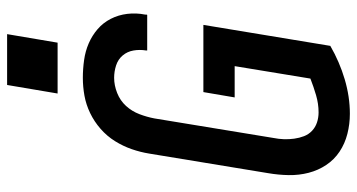

<svg xmlns="http://www.w3.org/2000/svg" viewBox="-252 -744 1004 540"><g transform="rotate(-90 250.0 -474.0)"><path d="M200 8Q171 8 143.5 1Q116 -6 93.5 -21Q71 -36 56 -58.5Q41 -81 34 -108Q27 -135 27.5 -164Q28 -193 33 -222L88 -556Q92 -581 100.5 -605.5Q109 -630 123 -652.5Q137 -675 157.5 -693Q178 -711 202 -722.5Q226 -734 251 -738.5Q276 -743 301 -743Q326 -743 351 -739.5Q376 -736 398 -726.5Q420 -717 438 -701.5Q456 -686 467 -664.5Q478 -643 481 -618Q484 -593 479 -568Q479 -566 479 -564.5Q479 -563 478 -562H378Q378 -562 378 -563Q378 -564 378 -565Q381 -583 378 -600.5Q375 -618 364 -631Q353 -644 336 -649.5Q319 -655 301 -655Q280 -655 258.5 -646.5Q237 -638 222 -621.5Q207 -605 199 -584Q191 -563 187 -542L132 -207Q129 -192 128.5 -177.5Q128 -163 130 -148.5Q132 -134 137 -121Q142 -108 152 -98.5Q162 -89 175.5 -84.5Q189 -80 204 -80Q228 -80 252 -87Q276 -94 299 -103L334 -316H246L261 -404H450L391 -47Q346 -21 297 -6.5Q248 8 200 8ZM257 -814 281 -956H424L400 -814Z"/></g></svg>

Font: Iosevka SS04 Semibold
Style: Italic
Weight: 600
Italic angle: -9°
Monospace: yes
Designer: Belleve Invis
Foundry: Belleve Invis
Version: Version 19.0.0; ttfautohint (v1.8.4)